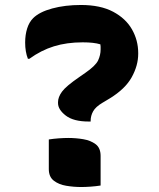

<svg xmlns="http://www.w3.org/2000/svg" viewBox="-20 -740 640 771"><path d="M305 -720Q383 -720 434 -693Q485 -666 510 -622Q535 -578 535 -527V-524Q535 -477 509 -430Q483 -383 421 -345L391 -327Q364 -311 354 -293Q344 -275 344 -255V-252H336Q275 -252 244 -276Q213 -300 213 -326V-330Q213 -350 229 -372Q245 -394 299 -431L322 -447Q364 -476 374 -497.5Q384 -519 384 -541Q384 -547 384 -552.5Q384 -558 383 -562Q370 -566 352.5 -568Q335 -570 312 -570Q248 -570 196.5 -554Q145 -538 98 -504H92Q81 -532 81 -569Q81 -600 89 -625.5Q97 -651 113 -667Q138 -692 189.5 -706Q241 -720 305 -720ZM384 5Q365 8 344 9.5Q323 11 306 11Q276 11 246 6Q216 1 196 -14.5Q176 -30 176 -61V-180Q195 -183 216 -184.5Q237 -186 254 -186Q285 -186 314.5 -181Q344 -176 364 -161Q384 -146 384 -114Z"/></svg>

Font: Recursive Mn Csl St XBd
Style: Regular
Weight: 800
Monospace: yes
Version: Version 1.079;hotconv 1.0.112;makeotfexe 2.5.65598; ttfautoh